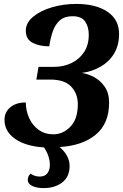

<svg xmlns="http://www.w3.org/2000/svg" viewBox="-20 -744 629 982"><path d="M203 218Q166 218 144 206.5Q122 195 122 177Q122 156 137 144Q142 149 154.5 154Q167 159 183 159Q210 159 222.5 142Q235 125 235 100Q235 54 205 10Q111 4 57 -34Q3 -72 3 -131Q3 -170 32.5 -195Q62 -220 112 -220Q112 -179 128.5 -141.5Q145 -104 177 -80.5Q209 -57 253 -57Q302 -57 340 -96Q378 -135 378 -211Q378 -265 344 -301Q310 -337 238 -337H166L177 -402H256Q305 -402 345.5 -421.5Q386 -441 410 -477.5Q434 -514 434 -566Q434 -608 415 -634.5Q396 -661 351 -661Q311 -661 287 -640.5Q263 -620 250.5 -585Q238 -550 232 -507Q182 -507 147 -525Q112 -543 112 -587Q112 -627 149 -658Q186 -689 245 -706.5Q304 -724 370 -724Q470 -724 529.5 -684Q589 -644 589 -571Q589 -512 563.5 -470Q538 -428 494.5 -403Q451 -378 398 -371Q428 -367 460.5 -350Q493 -333 515.5 -300.5Q538 -268 538 -219Q538 -112 470 -55.5Q402 1 285 8Q336 52 336 105Q336 160 298.5 189Q261 218 203 218Z"/></svg>

Font: Noto Serif SemiCondensed ExtraBold
Style: Italic
Weight: 800
Width: 4
Italic angle: -12°
Designer: Monotype Design Team
Foundry: Monotype Imaging Inc.
Version: Version 2.014; ttfautohint (v1.8.4.7-5d5b)